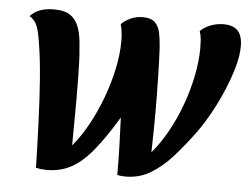

<svg xmlns="http://www.w3.org/2000/svg" viewBox="-44 -584 848 654"><g transform="rotate(5 380.0 -256.5)"><path d="M138 17Q129 17 120 16Q111 15 101 13Q99 -69 96 -145.5Q93 -222 88 -288.5Q83 -355 75 -405Q69 -447 61 -468Q53 -489 34 -500Q48 -515 68 -522.5Q88 -530 115 -530Q152 -530 172 -516Q192 -502 201.5 -474.5Q211 -447 213 -405Q215 -389 216 -362Q217 -335 217.5 -302Q218 -269 218 -234Q218 -194 217.5 -152.5Q217 -111 217 -74Q246 -108 270.5 -153Q295 -198 313.5 -248Q332 -298 342.5 -348Q353 -398 353 -442Q353 -456 351.5 -470.5Q350 -485 346 -500Q358 -512 377 -521Q396 -530 419 -530Q447 -530 460.5 -517Q474 -504 478.5 -482Q483 -460 485 -431Q486 -412 487 -385.5Q488 -359 488.5 -330Q489 -301 489.5 -272Q490 -243 490 -219Q490 -191 489.5 -154Q489 -117 488 -74Q517 -108 542 -153Q567 -198 585 -248Q603 -298 613 -348Q623 -398 623 -442Q623 -456 622 -470.5Q621 -485 616 -500Q629 -513 650.5 -521.5Q672 -530 695 -530Q717 -530 731.5 -522.5Q746 -515 753 -499.5Q760 -484 760 -460Q760 -428 749 -389Q738 -350 720.5 -308.5Q703 -267 681.5 -228Q660 -189 637 -157Q601 -108 566 -69Q531 -30 492.5 -7Q454 16 408 16Q401 16 394 15.5Q387 15 379 13Q379 -41 377.5 -88.5Q376 -136 374 -183Q329 -108 292 -64Q255 -20 218.5 -1.5Q182 17 138 17Z"/></g></svg>

Font: Sansita Swashed Light Medium
Style: Regular
Weight: 500
Version: Version 1.003